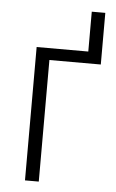

<svg xmlns="http://www.w3.org/2000/svg" viewBox="-51 -727 461 763"><g transform="rotate(5 179.5 -345.5)"><path d="M338 -485H133V0H78V-532H284V-691H338Z"/></g></svg>

Font: Noto Sans UI NarrowLight
Style: Regular
Weight: 300
Width: 4
Designer: Monotype Design Team
Foundry: Monotype Imaging Inc.
Version: Version 1.001